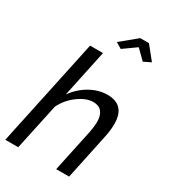

<svg xmlns="http://www.w3.org/2000/svg" viewBox="-218 -1024 1004 1131"><g transform="rotate(30 283.5 -458.0)"><path d="M286.1 -827.1 394 -916H453.1L524.9 -827.1L476.1 -803.2L413.1 -865.2L326.2 -803.2ZM160.2 -730H248L180.2 -410.2Q221.7 -466.8 278.8 -498.8Q335.9 -530.8 395 -530.8Q515.1 -530.8 515.1 -400.9Q515.1 -360.4 504.9 -312L439 0H351.1L413.1 -292Q420.9 -333.5 420.9 -359.9Q420.9 -405.3 401.4 -428.7Q381.8 -452.1 344.2 -452.1Q295.9 -452.1 242.2 -412.6Q188.5 -373 160.2 -314.9L92.8 0H4.9Z"/></g></svg>

Font: Rawline Medium
Style: Italic
Weight: 500
Italic angle: -12°
Designer: Matt McInerney, Pablo Impallari, Rodrigo Fuenzalida
Foundry: Matt McInerney, Pablo Impallari, Rodrigo Fuenzalida
Version: Version 4.020;PS 004.020;hotconv 1.0.88;makeotf.lib2.5.64775